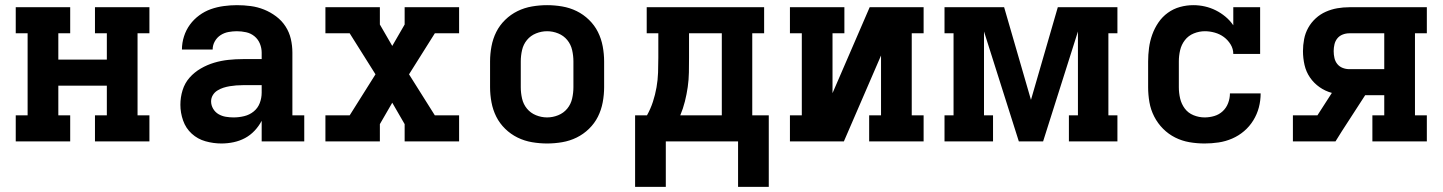

<svg xmlns="http://www.w3.org/2000/svg" viewBox="-20 -548 5590 744"><path d="M41 0V-101H87V-419H41V-520H252V-419H206V-317H394V-419H348V-520H559V-419H513V-101H559V0H348V-101H394V-216H206V-101H252V0Z M838 8Q807 8 776.5 -0.5Q746 -9 723 -30Q700 -51 689.5 -81Q679 -111 679 -142Q679 -171 687.5 -198.5Q696 -226 714.5 -247Q733 -268 758 -282.5Q783 -297 810 -305Q837 -313 865 -316Q893 -319 921 -319H994V-344Q994 -362 987 -379Q980 -396 966 -407.5Q952 -419 934 -423Q916 -427 898 -427Q882 -427 865.5 -424Q849 -421 835 -412Q821 -403 812.5 -388Q804 -373 804 -356H685Q685 -382 693 -407Q701 -432 716 -452.5Q731 -473 752 -488.5Q773 -504 797 -512.5Q821 -521 847 -524.5Q873 -528 898 -528Q925 -528 951.5 -524.5Q978 -521 1003 -511Q1028 -501 1050 -484.5Q1072 -468 1086.5 -445.5Q1101 -423 1107 -397Q1113 -371 1113 -344V-101H1159V0H994V-80Q983 -59 966.5 -41.5Q950 -24 929.5 -13Q909 -2 885.5 3Q862 8 838 8ZM885 -93Q906 -93 926.5 -98Q947 -103 963 -116Q979 -129 986.5 -148.5Q994 -168 994 -189V-218H921Q908 -218 895.5 -217Q883 -216 870.5 -214Q858 -212 845.5 -208Q833 -204 822 -197Q811 -190 804.5 -179Q798 -168 798 -155Q798 -140 806 -126.5Q814 -113 827 -105.5Q840 -98 855 -95.5Q870 -93 885 -93Z M1241 0V-101H1335L1435 -260L1335 -419H1241V-520H1452V-453L1500 -370L1548 -453V-520H1759V-419H1665L1565 -260L1665 -101H1759V0H1548V-67L1500 -150L1452 -67V0Z M2100 8Q2071 8 2041.5 3Q2012 -2 1985.5 -15Q1959 -28 1937.5 -49Q1916 -70 1903 -96Q1890 -122 1884.5 -151.5Q1879 -181 1879 -210V-310Q1879 -339 1884.5 -368.5Q1890 -398 1903 -424Q1916 -450 1937.5 -471Q1959 -492 1985.5 -505Q2012 -518 2041.5 -523Q2071 -528 2100 -528Q2129 -528 2158.5 -523Q2188 -518 2214.5 -505Q2241 -492 2262.5 -471Q2284 -450 2297 -424Q2310 -398 2315.5 -368.5Q2321 -339 2321 -310V-210Q2321 -181 2315.5 -151.5Q2310 -122 2297 -96Q2284 -70 2262.5 -49Q2241 -28 2214.5 -15Q2188 -2 2158.5 3Q2129 8 2100 8ZM2100 -93Q2122 -93 2143 -101.5Q2164 -110 2178 -127Q2192 -144 2197 -166Q2202 -188 2202 -210V-310Q2202 -332 2197 -354Q2192 -376 2178 -393Q2164 -410 2143 -418.5Q2122 -427 2100 -427Q2078 -427 2057 -418.5Q2036 -410 2022 -393Q2008 -376 2003 -354Q1998 -332 1998 -310V-210Q1998 -188 2003 -166Q2008 -144 2022 -127Q2036 -110 2057 -101.5Q2078 -93 2100 -93Z M2840 176V0H2560V176H2441V-101H2487Q2501 -126 2510 -153.5Q2519 -181 2524 -209.5Q2529 -238 2530 -267Q2531 -296 2531 -325V-419H2486V-520H2941V-419H2895V-101H2959V176ZM2616 -101H2777V-419H2650V-325Q2650 -296 2649.5 -267.5Q2649 -239 2645 -211Q2641 -183 2634 -155Q2627 -127 2616 -101Z M3041 0V-101H3087V-419H3041V-520H3252V-419H3206V-187L3350 -520H3559V-419H3513V-101H3559V0H3348V-101H3394V-333L3250 0Z M3640 0V-101H3675V-419H3640V-520H3871L3975 -161L4079 -520H4310V-419H4275V-101H4310V0H4122V-101H4157V-426L4022 0H3928L3793 -426V-101H3828V0Z M4648 8Q4618 8 4589 3Q4560 -2 4534 -15Q4508 -28 4487 -49Q4466 -70 4452.5 -96.5Q4439 -123 4434 -152Q4429 -181 4429 -210V-310Q4429 -336 4432.5 -362.5Q4436 -389 4445 -414Q4454 -439 4469 -461Q4484 -483 4505.5 -498.5Q4527 -514 4552.5 -521Q4578 -528 4604 -528Q4627 -528 4649 -523Q4671 -518 4691 -508Q4711 -498 4728.5 -483.5Q4746 -469 4759 -450V-520H4863V-339H4759Q4759 -359 4748.5 -376Q4738 -393 4722.5 -404.5Q4707 -416 4687.5 -421.5Q4668 -427 4649 -427Q4627 -427 4606 -418.5Q4585 -410 4571.5 -392.5Q4558 -375 4553 -353.5Q4548 -332 4548 -310V-210Q4548 -188 4553 -166.5Q4558 -145 4571 -127.5Q4584 -110 4605 -101.5Q4626 -93 4648 -93Q4667 -93 4685.5 -98.5Q4704 -104 4718 -117Q4732 -130 4739 -148.5Q4746 -167 4746 -186H4865Q4865 -158 4858 -131.5Q4851 -105 4836.5 -81.5Q4822 -58 4801 -40Q4780 -22 4754.5 -11Q4729 0 4702 4Q4675 8 4648 8Z M4990 0V-101H5085L5141 -188Q5115 -195 5093 -210.5Q5071 -226 5056 -248Q5041 -270 5035 -296.5Q5029 -323 5029 -350Q5029 -373 5033.5 -396.5Q5038 -420 5049.5 -440.5Q5061 -461 5078.5 -477Q5096 -493 5117.5 -502.5Q5139 -512 5162 -516Q5185 -520 5209 -520H5509V-419H5463V-101H5509V0H5298V-101H5344V-179H5270L5180 -40L5155 0ZM5209 -280H5344V-419H5209Q5195 -419 5182.5 -414Q5170 -409 5162 -399Q5154 -389 5151 -376Q5148 -363 5148 -350Q5148 -336 5151 -323Q5154 -310 5162 -300Q5170 -290 5182.5 -285Q5195 -280 5209 -280Z"/></svg>

Font: Iosevka Etoile
Style: Bold
Weight: 700
Designer: Belleve Invis
Foundry: Belleve Invis
Version: Version 28.1.0; ttfautohint (v1.8.4)